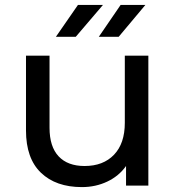

<svg xmlns="http://www.w3.org/2000/svg" viewBox="-20 -757 717 783"><path d="M585 -530V0H494V-80Q465 -39 417.5 -16.5Q370 6 314 6Q208 6 147 -52.5Q86 -111 86 -225V-530H182V-236Q182 -159 219 -119.5Q256 -80 325 -80Q401 -80 445 -126Q489 -172 489 -256V-530ZM298 -737H400L289 -607H208ZM472 -737H573L464 -607H383Z"/></svg>

Font: Montserrat Alternates Medium
Style: Regular
Weight: 500
Designer: Julieta Ulanovsky
Foundry: Julieta Ulanovsky
Version: Version 7.200